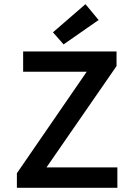

<svg xmlns="http://www.w3.org/2000/svg" viewBox="-20 -901 640 921"><path d="M61 0V-70L396 -557H91V-654H539V-584L203 -98H543V0ZM285 -688 234 -746 390 -881 453 -805Z"/></svg>

Font: Source Code Pro SemiBold
Style: Regular
Weight: 600
Monospace: yes
Designer: Paul D. Hunt, Teo Tuominen
Foundry: Adobe Systems Incorporated
Version: Version 1.018;hotconv 1.0.116;makeotfexe 2.5.65601